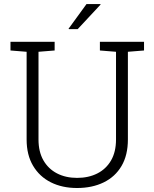

<svg xmlns="http://www.w3.org/2000/svg" viewBox="-20 -917 762 947"><path d="M359.9 10.3Q286.6 10.3 230.7 -17.8Q174.8 -45.9 143.1 -99.4Q111.3 -152.8 111.3 -229V-661.6L31.7 -668V-710.9H249.5V-668L169.9 -661.6V-229Q169.9 -168.5 194.1 -126.2Q218.3 -84 261.2 -61.8Q304.2 -39.6 360.4 -39.6Q416.5 -39.6 460 -61.5Q503.4 -83.5 527.8 -125.7Q552.2 -168 552.2 -229V-661.6L472.7 -668V-710.9H690.4V-668L610.8 -661.6V-229Q610.8 -151.4 579.3 -98.1Q547.9 -44.9 491.2 -17.3Q434.6 10.3 359.9 10.3ZM317.9 -774.9 406.7 -897H475.1L476.1 -894.5L363.3 -773.4H320.3Z"/></svg>

Font: Roboto Slab LO Light
Style: Regular
Weight: 300
Designer: Google
Version: Version 2.000